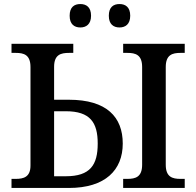

<svg xmlns="http://www.w3.org/2000/svg" viewBox="-20 -931 972 951"><path d="M572 -795C601 -795 625 -811 625 -853C625 -896 601 -911 572 -911C542 -911 519 -896 519 -853C519 -811 542 -795 572 -795ZM378 -795C407 -795 431 -811 431 -853C431 -896 407 -911 378 -911C348 -911 325 -896 325 -853C325 -811 348 -795 378 -795ZM37 0H321C502 0 588 -89 588 -220C588 -351 509 -437 321 -437H248V-600C248 -661 282 -669 322 -669H343V-714H37V-669H58C98 -669 131 -660 131 -599V-111C131 -54 97 -45 58 -45H37ZM590 0H895V-45H874C834 -45 801 -54 801 -115V-599C801 -660 834 -669 874 -669H895V-714H590V-669H611C651 -669 684 -660 684 -599V-115C684 -54 651 -45 611 -45H590ZM248 -58V-380H306C427 -380 464 -324 464 -220C464 -114 427 -58 306 -58Z"/></svg>

Font: Noto Serif Medium
Style: Regular
Weight: 500
Designer: Monotype Design Team
Foundry: Monotype Imaging Inc.
Version: Version 2.013